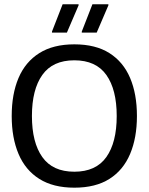

<svg xmlns="http://www.w3.org/2000/svg" viewBox="-20 -870 698 902"><path d="M329.2 11.7Q230 11.7 164.6 -29.6Q99.2 -70.8 67.1 -146.7Q35 -222.5 35 -325Q35 -428.3 67.1 -503.8Q99.2 -579.2 164.6 -620.4Q230 -661.7 329.2 -661.7Q429.2 -661.7 494.2 -620.4Q559.2 -579.2 591.2 -503.8Q623.3 -428.3 623.3 -325Q623.3 -222.5 591.2 -146.7Q559.2 -70.8 494.2 -29.6Q429.2 11.7 329.2 11.7ZM329.2 -63.3Q430.8 -63.3 479.6 -132.1Q528.3 -200.8 528.3 -325Q528.3 -449.2 479.6 -517.9Q430.8 -586.7 329.2 -586.7Q227.5 -586.7 178.8 -517.9Q130 -449.2 130 -325Q130 -200.8 178.8 -132.1Q227.5 -63.3 329.2 -63.3ZM294.2 -716.7H224.2V-721.7L274.2 -850H349.2V-845ZM434.2 -716.7H364.2V-721.7L414.2 -850H489.2V-845Z"/></svg>

Font: Familjen Grotesk Variable
Style: Regular
Weight: 400
Designer: Anders Wikstroem, Jonas Baeckman, Matilda Gysing, Kristian Moeller
Foundry: Familjen STHLM AB
Version: Version 2.000